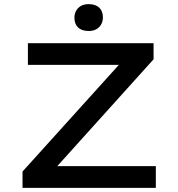

<svg xmlns="http://www.w3.org/2000/svg" viewBox="-20 -909 861 929"><path d="M409 -759C456 -759 478 -791 478 -824C478 -863 456 -889 409 -889C362 -889 340 -857 340 -824C340 -785 362 -759 409 -759ZM734 0V-105H257L723 -622V-700H115V-595H555L89 -79V0Z"/></svg>

Font: Lexend Peta
Style: Regular
Weight: 400
Designer: Bonnie Shaver-Troup, Thomas Jockin
Foundry: Lexend
Version: Version 1.007